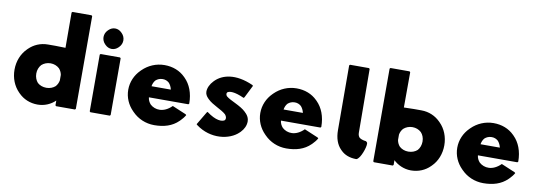

<svg xmlns="http://www.w3.org/2000/svg" viewBox="-64 -1300 4922 1754"><g transform="rotate(10 2397.0 -422.5)"><path d="M264 -256C264 -289 276 -318 295 -339C316 -358 345 -370 377 -370C409 -370 437 -359 459 -339C472 -325 483 -305 487 -282V-231C483 -208 473 -189 459 -173C439 -155 410 -143 377 -143C343 -143 315 -154 294 -173C276 -193 264 -222 264 -256ZM669 7 676 0V-860L669 -867H492L485 -860L486 -533C421 -536 352 -535 324 -535C254 -535 194 -508 149 -464L148 -463L141 -456C91 -406 62 -335 62 -256C62 -177 91 -107 140 -57L141 -56L148 -49C192 -5 253 22 324 22C390 22 447 -5 487 -44V0L494 7Z M811 -691C811 -667 821 -644 837 -628L844 -621C859 -606 880 -596 903 -596C925 -596 945 -605 961 -620L962 -621L969 -628C985 -644 995 -667 995 -691C995 -715 985 -738 969 -754L962 -761C947 -776 926 -786 903 -786C881 -786 861 -777 845 -762L844 -761L837 -754C821 -738 811 -715 811 -691ZM805 0 812 7H992L999 0V-526L992 -533H812L805 -526Z M1321 -324C1324 -344 1332 -366 1347 -382C1363 -396 1384 -406 1411 -406C1435 -406 1454 -398 1471 -383C1484 -368 1495 -348 1500 -324ZM1544 -180C1469 -105 1389 -116 1344 -157C1328 -174 1317 -197 1315 -220H1681L1688 -227C1688 -325 1656 -402 1605 -453L1598 -460C1549 -509 1482 -535 1406 -535C1327 -535 1256 -503 1204 -452L1203 -451L1196 -444C1147 -395 1117 -329 1117 -256C1117 -184 1147 -118 1196 -69L1203 -62C1254 -10 1326 22 1406 22C1495 22 1571 0 1629 -57L1630 -58L1637 -65C1652 -80 1667 -98 1679 -119L1672 -126Z M1866 -182 1859 -175 1787 -54 1794 -47C1932 57 2107 32 2189 -49L2190 -50L2197 -57C2225 -86 2242 -121 2242 -160C2242 -189 2229 -212 2210 -232L2209 -233H2208L2201 -241C2149 -292 2055 -319 2016 -353C2011 -359 2007 -366 2007 -373C2007 -378 2008 -384 2012 -389C2031 -403 2076 -407 2168 -365L2175 -372L2233 -488L2226 -495C2058 -570 1940 -534 1878 -473L1871 -466C1840 -434 1823 -396 1823 -363C1823 -340 1834 -321 1851 -304L1858 -297C1902 -253 1986 -225 2026 -188C2035 -177 2041 -166 2041 -153C2041 -147 2039 -141 2035 -135C2011 -117 1954 -116 1866 -182Z M2546 -324C2549 -344 2557 -366 2572 -382C2588 -396 2609 -406 2636 -406C2660 -406 2679 -398 2696 -383C2709 -368 2720 -348 2725 -324ZM2769 -180C2694 -105 2614 -116 2569 -157C2553 -174 2542 -197 2540 -220H2906L2913 -227C2913 -325 2881 -402 2830 -453L2823 -460C2774 -509 2707 -535 2631 -535C2552 -535 2481 -503 2429 -452L2428 -451L2421 -444C2372 -395 2342 -329 2342 -256C2342 -184 2372 -118 2421 -69L2428 -62C2479 -10 2551 22 2631 22C2720 22 2796 0 2854 -57L2855 -58L2862 -65C2877 -80 2892 -98 2904 -119L2897 -126Z M3278 7C3282 7 3287 4 3291 0L3298 -7C3327 -36 3363 -143 3348 -161H3347L3340 -168C3339 -169 3338 -170 3336 -170C3329 -171 3296 -173 3274 -192C3266 -202 3260 -215 3260 -234L3256 -825L3249 -832H3073L3066 -825L3068 -225C3068 -151 3089 -92 3128 -53L3135 -46C3169 -12 3217 7 3278 7Z M3847 -256C3847 -223 3836 -194 3817 -173C3797 -155 3768 -143 3734 -143C3702 -143 3673 -154 3652 -173C3638 -188 3628 -208 3624 -231V-282C3628 -304 3638 -324 3652 -339C3673 -358 3702 -370 3734 -370C3766 -370 3794 -359 3816 -339C3835 -319 3847 -290 3847 -256ZM3435 0 3442 7H3617L3624 0V-44C3662 -7 3721 22 3787 22C3858 22 3919 -5 3963 -49L3970 -56C4020 -105 4049 -177 4049 -256C4049 -335 4020 -406 3970 -456L3963 -463C3919 -507 3858 -535 3787 -535C3758 -535 3692 -536 3625 -533L3626 -860L3619 -867H3442L3435 -860Z M4373 -324C4376 -344 4384 -366 4399 -382C4415 -396 4436 -406 4463 -406C4487 -406 4506 -398 4523 -383C4536 -368 4547 -348 4552 -324ZM4596 -180C4521 -105 4441 -116 4396 -157C4380 -174 4369 -197 4367 -220H4733L4740 -227C4740 -325 4708 -402 4657 -453L4650 -460C4601 -509 4534 -535 4458 -535C4379 -535 4308 -503 4256 -452L4255 -451L4248 -444C4199 -395 4169 -329 4169 -256C4169 -184 4199 -118 4248 -69L4255 -62C4306 -10 4378 22 4458 22C4547 22 4623 0 4681 -57L4682 -58L4689 -65C4704 -80 4719 -98 4731 -119L4724 -126Z"/></g></svg>

Font: Hussar Woodtype
Style: Blk
Weight: 900
Foundry: Cannot Into Space Fonts
Version: Version 1.07